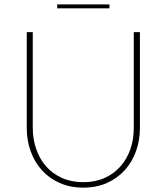

<svg xmlns="http://www.w3.org/2000/svg" viewBox="-20 -850 763 879"><path d="M102.5 0ZM361.5 -16Q416 -16 458.8 -35.2Q501.5 -54.5 531.2 -88Q561 -121.5 576.8 -166.8Q592.5 -212 592.5 -264V-703H620.5V-264Q620.5 -207 602.5 -157.2Q584.5 -107.5 550.8 -70.5Q517 -33.5 469.2 -12.2Q421.5 9 361.5 9Q301.5 9 253.5 -12.2Q205.5 -33.5 172 -70.5Q138.5 -107.5 120.5 -157.2Q102.5 -207 102.5 -264V-703H130V-265Q130 -213 145.8 -167.5Q161.5 -122 191.2 -88.2Q221 -54.5 264 -35.2Q307 -16 361.5 -16ZM242 -830H481V-812H242Z"/></svg>

Font: Lato Thin
Style: Regular
Weight: 200
Designer: Lukasz Dziedzic
Foundry: tyPoland Lukasz Dziedzic
Version: Version 2.007; 2014-02-27